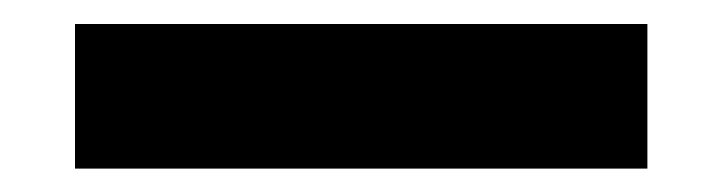

<svg xmlns="http://www.w3.org/2000/svg" viewBox="-20 -20 602 160"><path d="M42.5 120.5V0H519.5V120.5Z"/></svg>

Font: Encode Sans SemiCondensed
Style: Bold
Weight: 700
Width: 4
Designer: Multiple Designers
Foundry: Impallari Type
Version: Version 3.002